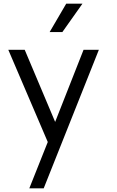

<svg xmlns="http://www.w3.org/2000/svg" viewBox="-20 -770 632 1041"><path d="M318 -596 427 -750H339L249 -596ZM516 -500H433L279 -109L114 -500H25L239 0L139 251H217Z"/></svg>

Font: Oakes
Style: Regular
Weight: 400
Designer: Samuel Oakes
Foundry: Samuel Oakes
Version: Version 1.003;PS 001.003;hotconv 1.0.88;makeotf.lib2.5.64775